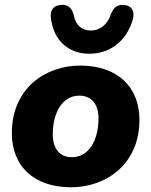

<svg xmlns="http://www.w3.org/2000/svg" viewBox="-20 -780 639 811"><path d="M280 11C428 11 569 -86 569 -274C569 -412 477 -503 319 -503C171 -503 30 -406 30 -218C30 -80 121 11 280 11ZM284 -116C233 -116 203 -151 203 -212C203 -307 245 -376 315 -376C366 -376 396 -341 396 -280C396 -185 354 -116 284 -116ZM357 -553C445 -553 515 -607 541 -698C551 -734 534 -757 504 -759C475 -762 459 -748 448 -719C434 -676 402 -651 364 -651C325 -651 299 -674 291 -718C283 -749 263 -763 235 -759C204 -756 191 -735 195 -704C206 -610 268 -553 357 -553Z"/></svg>

Font: SN Pro Heavy
Style: Italic
Weight: 800
Italic angle: -9°
Designer: Tobias Whetton
Foundry: Supernotes
Version: Version 1.001;Glyphs 3.2 (3249)